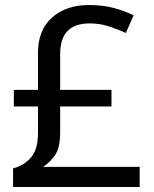

<svg xmlns="http://www.w3.org/2000/svg" viewBox="-20 -743 612 763"><path d="M334 -723Q389 -723 433 -711Q477 -699 511 -682L480 -612Q450 -626 413.5 -638Q377 -650 336 -650Q279 -650 249 -620.5Q219 -591 219 -525V-386H423V-320H219V-216Q219 -155 198 -125.5Q177 -96 151 -80H535V0H32V-74Q75 -85 103 -117Q131 -149 131 -215V-320H35V-386H131V-534Q131 -623 186.5 -673Q242 -723 334 -723Z"/></svg>

Font: Noto Sans Ethiopic
Style: Regular
Weight: 400
Designer: Monotype Design Team
Foundry: Monotype Imaging Inc.
Version: Version 2.102; ttfautohint (v1.8.4.7-5d5b)